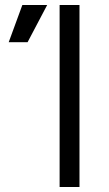

<svg xmlns="http://www.w3.org/2000/svg" viewBox="-20 -753 440 773"><path d="M300 -733V0H220V-733ZM170 -733 91 -583H15L70 -733Z"/></svg>

Font: Kreadon
Style: Regular
Weight: 400
Designer: kohakuno
Foundry: StudioGnu
Version: Version 1.000;Glyphs 3.1.2 (3151)